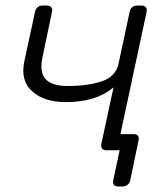

<svg xmlns="http://www.w3.org/2000/svg" viewBox="-20 -540 591 690"><path d="M404 130Q394 130 389.5 124Q385 118 387 108L410 0H370L351 -58H461Q471 -58 475.5 -52Q480 -46 478 -36L448 108Q446 118 438.5 124Q431 130 421 130ZM362 0Q352 0 347 -6Q342 -12 344 -22L388 -226Q354 -198 311.5 -185.5Q269 -173 217 -173Q139 -173 95.5 -212Q52 -251 68 -322L106 -498Q108 -508 115 -514Q122 -520 132 -520H149Q159 -520 164 -514Q169 -508 167 -498L133 -336Q121 -280 144 -255.5Q167 -231 223 -231Q297 -231 346.5 -248Q396 -265 406 -311L446 -498Q448 -508 455 -514Q462 -520 472 -520H489Q499 -520 504 -514Q509 -508 507 -498L405 -22Q403 -12 396 -6Q389 0 379 0Z"/></svg>

Font: Rubik Light
Style: Italic
Weight: 300
Italic angle: -12°
Designer: Hubert and Fischer
Foundry: Hubert and Fischer
Version: Version 2.300;gftools[0.9.30]